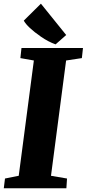

<svg xmlns="http://www.w3.org/2000/svg" viewBox="-29 -1003 462 1023"><path d="M-2.4 -51.8 70.8 -66.4 151.4 -680.7 79.6 -693.4 85.4 -747.1H413.1L407.2 -693.4L323.2 -680.7L242.7 -66.4L328.1 -51.8L324.7 0H-8.8ZM267.1 -766.6Q227.5 -780.8 189 -807.6Q117.2 -857.4 97.7 -893.1L189 -983.4L323.7 -816.4Z"/></svg>

Font: Merriweather
Style: Heavy Italic
Weight: 900
Italic angle: -7°
Designer: Eben Sorkin
Foundry: Eben Sorkin
Version: Version 1.001